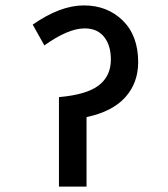

<svg xmlns="http://www.w3.org/2000/svg" viewBox="-20 -690 620 710"><path d="M491 -460V-461Q491 -383 443 -330Q395 -277 300 -257V0H198V-331H199Q301 -340 345.5 -374.5Q390 -409 390 -470Q390 -522 365 -553.5Q340 -585 293 -585Q232 -585 144 -522L101 -599Q203 -670 290 -670Q377 -670 434 -614Q491 -558 491 -460Z"/></svg>

Font: Martel Sans DemiBold
Style: Regular
Weight: 600
Designer: Dan Reynolds and Mathieu Réguer
Foundry: Dan Reynolds and Mathieu Réguer
Version: Version 1.001;PS 001.001;hotconv 1.0.70;makeotf.lib2.5.58329